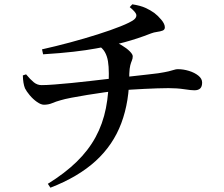

<svg xmlns="http://www.w3.org/2000/svg" viewBox="-20 -811 1040 891"><path d="M202 42Q281 -7 335.5 -60Q390 -113 423.5 -174.5Q457 -236 471.5 -309Q486 -382 485 -470Q485 -503 481 -527Q477 -551 466.5 -569.5Q456 -588 435 -601L497 -622Q523 -614 545.5 -600.5Q568 -587 582 -573Q596 -559 596 -550Q596 -539 592 -530Q588 -521 584.5 -507.5Q581 -494 580 -469Q581 -341 543 -239.5Q505 -138 424 -64Q343 10 214 60ZM184 -325Q170 -325 151.5 -338Q133 -351 118 -369Q103 -387 96 -401Q87 -423 86 -461L101 -466Q121 -442 137 -429Q153 -416 173 -416Q197 -416 234 -419Q271 -422 313.5 -426Q356 -430 397 -435Q438 -440 470.5 -443.5Q503 -447 520 -449Q560 -454 596.5 -457.5Q633 -461 663.5 -465Q694 -469 714 -471Q746 -476 762.5 -480Q779 -484 788 -487Q797 -490 805 -490Q831 -490 857 -482Q883 -474 900.5 -460Q918 -446 918 -428Q918 -409 909 -400.5Q900 -392 882 -392Q867 -392 834.5 -397Q802 -402 762 -402Q738 -402 709.5 -401Q681 -400 649.5 -398.5Q618 -397 587.5 -395Q557 -393 531 -390Q503 -388 464.5 -382.5Q426 -377 385.5 -370.5Q345 -364 311.5 -357.5Q278 -351 262 -346Q240 -340 222.5 -332.5Q205 -325 184 -325ZM175 -582Q238 -596 305 -614Q372 -632 433.5 -651.5Q495 -671 540 -689Q585 -707 602 -720Q615 -731 612.5 -743Q610 -755 582 -778L594 -791Q632 -785 655 -774.5Q678 -764 696 -751Q712 -739 728.5 -719.5Q745 -700 745 -684Q745 -673 734.5 -669Q724 -665 709 -663Q694 -661 681 -656Q648 -643 617.5 -633Q587 -623 557.5 -615Q528 -607 494 -599Q468 -594 425 -586Q382 -578 321.5 -571Q261 -564 180 -559Z"/></svg>

Font: Noto Serif KR SemiBold
Style: Regular
Weight: 600
Designer: Ryoko NISHIZUKA 西塚涼子 (kana & ideographs); Frank Grießhammer (Latin, Greek & Cyrillic); Wenlong ZHANG 张文龙 (bopomofo); San
Foundry: Adobe
Version: Version 2.003-H1;hotconv 1.1.1;makeotfexe 2.6.0